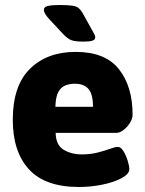

<svg xmlns="http://www.w3.org/2000/svg" viewBox="-20 -738 579 766"><path d="M295 8Q160 8 95.5 -62.5Q31 -133 31 -260Q31 -396 99.5 -463.5Q168 -531 282 -531Q400 -531 454.5 -462Q509 -393 509 -280Q509 -265 498.5 -248Q488 -231 473 -219.5Q458 -208 445 -208H202Q203 -159 234 -140.5Q265 -122 307 -122Q341 -122 370 -129.5Q399 -137 419.5 -144.5Q440 -152 450 -152Q462 -152 472.5 -135Q483 -118 489.5 -96.5Q496 -75 496 -63Q496 -44 465.5 -27.5Q435 -11 389 -1.5Q343 8 295 8ZM201 -312H351Q351 -362 333 -383Q315 -404 278 -404Q259 -404 241.5 -397.5Q224 -391 213 -371.5Q202 -352 201 -312ZM313 -572Q279 -572 264 -578Q249 -584 232 -602L178 -660Q155 -684 155 -699Q155 -710 170.5 -714Q186 -718 216 -718Q250 -718 267.5 -715.5Q285 -713 293.5 -706Q302 -699 309 -687L349 -615Q354 -606 357 -600Q360 -594 360 -589Q360 -580 349.5 -576Q339 -572 313 -572Z"/></svg>

Font: Asap ExtraBold
Style: Regular
Weight: 800
Designer: Pablo Cosgaya
Foundry: Omnibus-Type
Version: Version 3.001; ttfautohint (v1.8.4.7-5d5b)